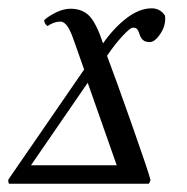

<svg xmlns="http://www.w3.org/2000/svg" viewBox="-44 -446 454 466"><path d="M239.3 -44.9 168.9 -245.1 31.2 -44.9ZM127 -424.8Q156.7 -424.8 173.6 -406.5Q190.4 -388.2 206.1 -340.8Q232.4 -378.4 263.4 -402.1Q294.4 -425.8 324.2 -425.8Q344.7 -425.8 356.4 -408.2Q359.4 -385.7 345.7 -364.7Q332 -343.8 319.3 -343.8Q315.9 -343.8 312.7 -344.5Q309.6 -345.2 307.6 -345.9Q305.7 -346.7 303.5 -348.6Q301.3 -350.6 300.3 -351.6Q299.3 -352.5 298.1 -355Q296.9 -357.4 296.4 -358.4Q295.9 -359.4 294.9 -362.1Q293.9 -364.7 293.9 -365.2Q292.5 -369.1 291.7 -370.8Q291 -372.6 289.3 -374.8Q287.6 -377 284.9 -377.9Q282.2 -378.9 278.3 -378.9Q272 -378.9 252.7 -357.9Q233.4 -336.9 215.8 -310.5Q235.8 -257.8 276.6 -142.1Q317.4 -26.4 321.3 -8.8Q318.4 0 316.4 0H-21.5Q-22.9 0 -23.7 -4.4Q-24.4 -8.8 -23.4 -10.7Q109.4 -203.1 160.2 -277.3L136.7 -343.8Q127.9 -370.1 119.9 -381.8Q111.8 -393.6 102.5 -393.6Q87.4 -393.6 71.3 -382.8Q68.8 -383.8 65.9 -388.2Q63 -392.6 63.5 -397.5Q73.7 -406.7 92 -415.8Q110.4 -424.8 127 -424.8Z"/></svg>

Font: Crimson
Style: Italic
Weight: 400
Italic angle: -11°
Version: Version 0.8